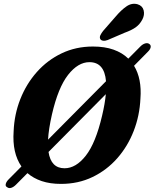

<svg xmlns="http://www.w3.org/2000/svg" viewBox="-20 -954 811 1007"><path d="M17 27.5Q7.5 23 10.2 11Q13 -1 25.5 -13.5L92.5 -81Q43.5 -151.5 51.5 -265.5Q55 -354 86.5 -434Q118 -514 173.2 -576.2Q228.5 -638.5 303.2 -674.2Q378 -710 467.5 -710Q529.5 -710 575.8 -693.5Q622 -677 653 -646.5L717 -711Q728.5 -722.5 741.2 -726.2Q754 -730 763 -723.5Q772 -717.5 770.2 -706.5Q768.5 -695.5 756.5 -683.5L683 -609Q724.5 -541 716.5 -437Q712.5 -347.5 681.2 -267Q650 -186.5 595 -124Q540 -61.5 465.2 -25.5Q390.5 10.5 300 10.5Q242.5 10.5 198.8 -4.2Q155 -19 124 -46L64 14.5Q51 27.5 38.5 31.2Q26 35 17 27.5ZM252.5 -354Q235 -277 232 -221.5L536 -528Q527.5 -628 449 -628Q389.5 -628 337.2 -561.5Q285 -495 252.5 -354ZM318.5 -71.5Q378.5 -71.5 430.2 -137.8Q482 -204 515.5 -347.5Q530.5 -410.5 535 -460L234.5 -157Q247.5 -71.5 318.5 -71.5ZM586.5 -867Q616 -902 644 -921Q672 -940 702 -931.5Q727.5 -923.5 733.5 -899.5Q739.5 -875.5 726 -850.5Q713 -826 691.8 -810.8Q670.5 -795.5 633 -782L544.5 -744Q532 -739 520.8 -740.5Q509.5 -742 505.5 -750Q501.5 -759.5 506.8 -770Q512 -780.5 521 -792Z"/></svg>

Font: Fraunces 144pt S100
Style: Bold Italic
Weight: 700
Italic angle: -16°
Version: Version 1.000; ttfautohint (v1.8.3)